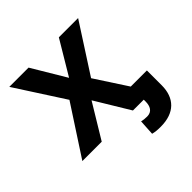

<svg xmlns="http://www.w3.org/2000/svg" viewBox="-230 -904 1311 1311"><g transform="rotate(-45 425.0 -249.0)"><path d="M382.7 -466 236.4 -711H50.5L278.2 -358L45 0H232L382.7 -249L533.4 0H720.4L487.2 -358L714.9 -711H529ZM573 98C553.2 98 535.6 96 520.2 92L513.6 205C538.8 211.4 558.8 213 589.5 213C723.7 213 794.1 139.7 794.1 17V-126H637.9V17C637.9 63.3 619.8 98 573 98Z"/></g></svg>

Font: Asimov
Style: Wid
Weight: 500
Designer: Google
Version: Version 2.000980; 2014